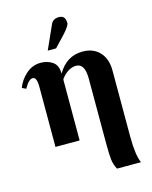

<svg xmlns="http://www.w3.org/2000/svg" viewBox="-131 -777 846 1067"><g transform="rotate(-15 292.5 -243.5)"><path d="M205 -528 266 -664Q278 -692 313 -692Q350 -692 350 -648Q350 -633 316 -595L253 -528ZM545 205H407Q392 177 388.5 147Q385 117 385 53V-319Q385 -406 335 -406Q298 -406 264 -372Q247 -355 247 -348V0H108V-346Q108 -402 84 -402Q61 -402 35 -354L12 -365Q29 -410 65.5 -441.5Q102 -473 148 -473Q188 -473 217 -453Q246 -433 246 -386H247Q298 -473 390 -473Q452 -473 488 -434Q524 -395 524 -328V52Q524 158 545 205Z"/></g></svg>

Font: STIX MathJax Alphabets
Style: Bold
Weight: 700
Designer: MicroPress Inc., with final additions and corrections provided by Coen Hoffman, Elsevier (retired)
Version: Version 1.1.1